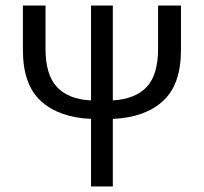

<svg xmlns="http://www.w3.org/2000/svg" viewBox="-20 -676 739 696"><path d="M310 0V-245Q194 -250 128.5 -309.5Q63 -369 63 -495V-656H145V-499Q145 -405 186.5 -360.5Q228 -316 310 -312V-656H389V-312Q471 -317 512 -361Q553 -405 553 -499V-656H636V-495Q636 -369 570.5 -309.5Q505 -250 389 -245V0Z"/></svg>

Font: .
Style: 
Weight: 400
Designer: Paul D. Hunt, Dalton Maag
Foundry: Dalton Maag Ltd
Version: Version 1.200